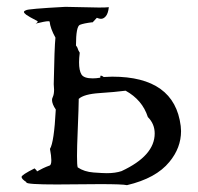

<svg xmlns="http://www.w3.org/2000/svg" viewBox="-20 -536 579 561"><path d="M351 5Q436 -15 475 -63Q509 -104 509 -153L508 -168Q490 -312 308 -312L283 -311Q278 -315 275 -315Q273 -315 273 -311V-309Q261 -307 251 -307Q225 -307 218 -318.5Q211 -330 211 -354Q211 -366 213 -382L209 -389Q207 -397 202 -403Q202 -459 213.5 -463.5Q225 -468 250 -471V-470L263 -484Q270 -481 275 -481Q283 -481 289.5 -489Q296 -497 298 -515Q290 -514 269 -514L171 -516Q59 -510 56 -506Q50 -504 50 -501Q50 -498 56.5 -493Q63 -488 90 -474V-473Q90 -470 84 -467Q112 -474 121 -474Q124 -474 125 -473Q127 -453 142 -426Q139 -398 137 -290L138 -274Q138 -260 134 -252Q132 -248 132 -244Q132 -232 143 -216Q138 -120 126 -101Q130 -80 130 -68Q130 -53 124 -52Q107 -46 84 -33Q88 -33 88 -35Q88 -38 81 -44Q43 -25 43 -19Q43 -13 57 -4V-3Q57 3 146 3L272 2Q338 2 351 5ZM292 -30Q281 -30 253.5 -32Q226 -34 207 -47Q205 -53 205 -80Q205 -106 207 -153Q210 -227 210 -243V-247Q225 -261 270.5 -264Q316 -267 347 -271Q396 -244 412 -194Q432 -174 432 -146Q432 -81 335 -36Q317 -30 292 -30Z"/></svg>

Font: Xiaobo Songti 小帛宋体
Style: Regular
Weight: 400
Version: Version 1.501;March 17, 2024;FontCreator 14.0.0.2814 64-bit